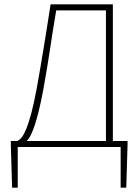

<svg xmlns="http://www.w3.org/2000/svg" viewBox="-20 -680 640 888"><path d="M36 188 30 -12V-28H60Q70 -32 80.5 -45Q91 -58 102 -85Q113 -112 125 -157Q137 -202 150 -272Q160 -326 167.5 -371.5Q175 -417 182.5 -462Q190 -507 197.5 -554.5Q205 -602 214 -660H502V-28H570V-12L564 188H538V0H62V188ZM180 -264Q169 -206 159 -165.5Q149 -125 139.5 -97.5Q130 -70 121.5 -53.5Q113 -37 104 -28H470V-632H240Q231 -580 224 -535Q217 -490 210.5 -446.5Q204 -403 196.5 -359Q189 -315 180 -264Z"/></svg>

Font: Source Code Pro ExtraLight
Style: Regular
Weight: 200
Monospace: yes
Designer: Paul D. Hunt, Teo Tuominen
Foundry: Adobe Systems Incorporated
Version: Version 2.030;PS 1.000;hotconv 16.6.51;makeotf.lib2.5.65220